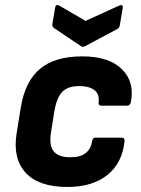

<svg xmlns="http://www.w3.org/2000/svg" viewBox="-20 -731 562 763"><path d="M248 12Q134 12 82 -44.5Q30 -101 46 -201L63 -306Q80 -408 139 -457.5Q198 -507 307 -507Q413 -507 464.5 -456Q516 -405 500 -325Q496 -311 486 -311H383Q370 -311 372 -325Q376 -357 355 -373Q334 -389 296 -389Q249 -389 227 -365.5Q205 -342 196 -289L183 -207Q174 -154 193 -130Q212 -106 260 -106Q301 -106 321.5 -123.5Q342 -141 346 -170Q348 -184 360 -184H463Q476 -184 475 -170Q466 -83 406.5 -35.5Q347 12 248 12ZM454 -709Q460 -712 464.5 -710Q469 -708 468 -701L456 -630Q454 -619 445 -615L319 -548Q309 -542 301 -548L197 -618Q186 -625 188 -635L199 -700Q201 -716 215 -709L320 -648Z"/></svg>

Font: Sofia Sans ExtraBold
Style: Italic
Weight: 800
Italic angle: -9°
Designer: Botio Nikoltchev, Ani Petrova
Foundry: lettersoup
Version: Version 4.100; ttfautohint (v1.8.4.7-5d5b)